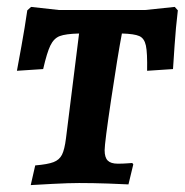

<svg xmlns="http://www.w3.org/2000/svg" viewBox="-20 -530 535 556"><path d="M105 -330 29 -325Q32 -341 42 -396Q52 -451 59 -500L70 -510L151 -501H400L486 -510L495 -500Q489 -450 485.5 -397.5Q482 -345 481 -330L406 -325Q407 -377 402.5 -398Q398 -419 383.5 -425.5Q369 -432 333 -433Q321 -370 302 -243Q283 -116 283 -95Q283 -74 292 -65Q301 -56 321 -56Q337 -56 348.5 -57Q360 -58 363 -58L366 -54L352 4Q336 3 292.5 1.5Q249 0 209 0Q180 0 132 2.5Q84 5 69 6L82 -51Q118 -54 135 -60.5Q152 -67 159.5 -82Q167 -97 171 -129L209 -433Q170 -432 153 -425.5Q136 -419 126 -398.5Q116 -378 105 -330Z"/></svg>

Font: Alegreya SC
Style: Bold Italic
Weight: 700
Italic angle: -7°
Designer: Juan Pablo del Peral
Foundry: Huerta Tipografica
Version: Version 2.007; ttfautohint (v1.6)